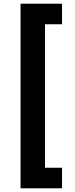

<svg xmlns="http://www.w3.org/2000/svg" viewBox="-20 -852 403 1037"><path d="M91 -832V165H315V54H223V-721H315V-832Z"/></svg>

Font: Noto Sans Gurmukhi UI Condensed ExtraBold
Style: Regular
Weight: 800
Width: 3
Designer: Jelle Bosma - Monotype Design Team
Foundry: Monotype Imaging Inc.
Version: Version 2.004